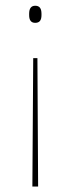

<svg xmlns="http://www.w3.org/2000/svg" viewBox="-20 -512 252 685"><path d="M113.5 -304.5 116 153.5H95.5L98.5 -304.5ZM105.5 -491.5Q117 -491.5 122.5 -484.5Q128 -477.5 128 -463V-458Q128 -444 122.5 -437.2Q117 -430.5 105.5 -430.5Q95 -430.5 89.5 -437.2Q84 -444 84 -458V-463Q84 -477.5 89.5 -484.5Q95 -491.5 105.5 -491.5Z"/></svg>

Font: Anek Tamil Medium Thin
Style: Regular
Weight: 250
Version: Version 1.003